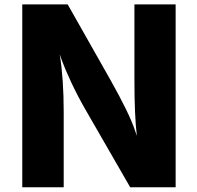

<svg xmlns="http://www.w3.org/2000/svg" viewBox="-20 -792 869 846"><path d="M78.1 33.2V-772.5H278.3L466.8 -439.5Q549.8 -292 574.2 -218.8L583 -193.4Q572.3 -282.2 572.3 -440.4V-772.5H753.9V33.2H553.7L361.3 -300.8Q323.2 -366.2 293.9 -429.2Q264.6 -492.2 253.9 -522.5L243.2 -552.7Q260.7 -443.4 260.7 -300.8V33.2Z"/></svg>

Font: GenEi M Gothic v2 Heavy
Style: Regular
Weight: 800
Version: Version 2.0